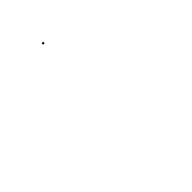

<svg xmlns="http://www.w3.org/2000/svg" viewBox="50 -302 449 449"><g transform="rotate(45 275.0 -77.5)"><path d="M97.4 -74.5H102.4V-79.5H97.4Z"/></g></svg>

Font: FRB American Cursive Just Endings
Style: Italic
Weight: 400
Italic angle: -25°
Version: Version 2.0;Modular Font Editor K font №1